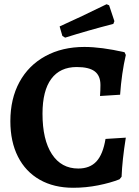

<svg xmlns="http://www.w3.org/2000/svg" viewBox="-20 -876 656 908"><path d="M29 -303Q29 -409 72 -488Q115 -567 194.5 -610.5Q274 -654 379 -654Q459 -654 569 -629L575 -616Q555 -529 548 -428L453 -422Q455 -449 455 -474Q455 -518 428 -538.5Q401 -559 343 -559Q264 -559 222.5 -503Q181 -447 181 -338Q181 -215 225.5 -147Q270 -79 350 -79Q405 -79 436 -112.5Q467 -146 479 -219L575 -225Q558 -119 555 -40L545 -28Q502 -11 444 0.5Q386 12 326 12Q235 12 168 -26Q101 -64 65 -135Q29 -206 29 -303ZM275 -706 262 -751Q364 -797 484 -856L496 -851L521 -776L516 -763Q396 -732 288 -698Z"/></svg>

Font: Alegreya
Style: Bold
Weight: 700
Designer: Juan Pablo del Peral
Foundry: Huerta Tipografica
Version: Version 2.008; ttfautohint (v1.8)